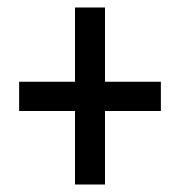

<svg xmlns="http://www.w3.org/2000/svg" viewBox="-20 -610 481 512"><path d="M180 -118H260V-314H409V-392H260V-590H180V-392H31V-314H180Z"/></svg>

Font: Noto Sans Malayalam ExtraCondensed Medium
Style: Regular
Weight: 500
Width: 2
Designer: Jelle Bosma - Monotype Design Team
Foundry: Monotype Imaging Inc.
Version: Version 2.104